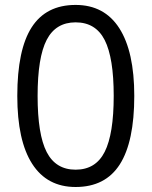

<svg xmlns="http://www.w3.org/2000/svg" viewBox="-20 -745 612 775"><path d="M522 -357.9Q522 -172.9 463.6 -81.5Q405.3 9.8 285.2 9.8Q169.9 9.8 109.9 -83.7Q49.8 -177.2 49.8 -357.9Q49.8 -544.4 107.9 -634.8Q166 -725.1 285.2 -725.1Q401.4 -725.1 461.7 -630.9Q522 -536.6 522 -357.9ZM131.8 -357.9Q131.8 -202.1 168.5 -131.1Q205.1 -60.1 285.2 -60.1Q366.2 -60.1 402.6 -132.1Q439 -204.1 439 -357.9Q439 -511.7 402.6 -583.3Q366.2 -654.8 285.2 -654.8Q205.1 -654.8 168.5 -584.2Q131.8 -513.7 131.8 -357.9Z"/></svg>

Font: f04114697
Style: Regular
Weight: 400
Foundry: Ascender Corporation
Version: Version 1.10